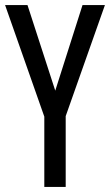

<svg xmlns="http://www.w3.org/2000/svg" viewBox="-20 -734 432 754"><path d="M197 -378 88 -714H0L154 -276V0H238V-278L392 -714H304Z"/></svg>

Font: Noto Sans Sinhala ExtraCondensed
Style: Regular
Weight: 400
Width: 2
Designer: Jelle Bosma - Monotype Design Team
Foundry: Monotype Imaging Inc.
Version: Version 2.006